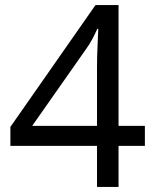

<svg xmlns="http://www.w3.org/2000/svg" viewBox="-20 -738 612 758"><path d="M552 -162H448V0H363V-162H21V-237L357 -718H448V-241H552ZM363 -466Q363 -518 365 -554.5Q367 -591 368 -624H364Q356 -605 344 -583Q332 -561 321 -546L107 -241H363Z"/></svg>

Font: Noto Sans Kharoshthi
Style: Regular
Weight: 400
Designer: Monotype Design Team
Foundry: Monotype Imaging Inc.
Version: Version 2.004; ttfautohint (v1.8.4.7-5d5b)